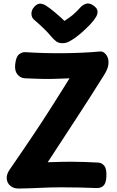

<svg xmlns="http://www.w3.org/2000/svg" viewBox="-20 -1075 677 1108"><path d="M123.3 -623.2Q97.1 -625 80.4 -645.7Q63.7 -666.3 67.6 -703.6Q72.4 -747.4 89.7 -761.2Q106.9 -775 125.9 -774Q231.9 -767 345.6 -768Q459.3 -769 559.3 -778Q570.3 -779 582.2 -769.9Q594 -760.8 601.2 -743.7Q608.3 -726.6 605.2 -701.6Q602.1 -676.7 582.4 -645Q539 -576 501.1 -516.3Q463.1 -456.7 425.4 -399.1Q387.8 -341.6 346.6 -278.4Q305.3 -215.2 255.3 -138.7Q283.3 -139.7 302.6 -140.2Q321.8 -140.7 341.8 -141.2Q361.8 -141.7 390.3 -141.7Q433.2 -141.7 471.4 -140.2Q509.7 -138.7 546.9 -136.7Q566.9 -135.9 581.6 -118.6Q596.2 -101.3 593.9 -54.9Q592.1 -18.2 577.4 -3.6Q562.8 11 538.1 10.2Q487.8 8.2 438.6 7.1Q389.3 6 334.3 6Q273.3 6 211.3 9.1Q149.3 12.1 87.3 13Q58.7 13 40.1 -2.4Q21.4 -17.9 18.9 -43.1Q16.4 -68.3 35.6 -96.1Q77.4 -156.3 109.7 -204.1Q142 -251.8 168.6 -291.3Q195.2 -330.9 219.3 -367.6Q243.4 -404.3 267.6 -442.3Q291.8 -480.3 319.4 -524.3Q347.1 -568.2 381.3 -623Q329.8 -620.8 289.4 -619.8Q249.1 -618.8 210.4 -619.9Q171.7 -621 123.3 -623.2ZM443.4 -1031.8Q455.7 -1045.6 474.9 -1052.8Q494.2 -1060 517 -1044.4Q539.7 -1029.8 542.4 -1013.1Q545.2 -996.3 534.4 -977.7Q521.6 -956.1 499.7 -933.3Q477.8 -910.6 455.1 -890.5Q432.4 -870.4 415.4 -858.1Q395.4 -844.1 378.2 -834.9Q361 -825.8 339.9 -825.8Q318.2 -825.8 304.7 -836.1Q291.1 -846.4 279.2 -860.1Q259.6 -884.3 234.1 -909.1Q208.7 -933.9 175.4 -962.2Q161.9 -974.6 161.4 -995.8Q160.9 -1017.1 177.9 -1035.9Q195.9 -1055.4 213.1 -1053.9Q230.2 -1052.3 244.8 -1043.2Q269.2 -1027.2 300 -1001.1Q330.8 -974.9 352 -954.2Q368.8 -965 384.3 -976.6Q399.9 -988.1 414.7 -1002.1Q429.4 -1016 443.4 -1031.8Z"/></svg>

Font: Playpen Sans Hebrew
Style: Regular
Weight: 400
Designer: Tom Grace, Laura Meseguer, Veronika Burian, José Scaglione
Foundry: TypeTogether
Version: Version 2.000